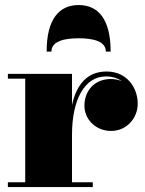

<svg xmlns="http://www.w3.org/2000/svg" viewBox="-20 -760 588 780"><path d="M410 -550.5H429.5C429.5 -681.5 379.5 -739.5 299.5 -739.5C219.5 -739.5 169.5 -681.5 169.5 -550.5H189C189 -594.5 245.5 -604.5 299.5 -604.5C353.5 -604.5 410 -594.5 410 -550.5ZM12 -19.5V0H357V-19.5H272.5V-212C272.5 -357 324.5 -449.5 410.5 -449.5C436 -449.5 457.5 -442.5 474.5 -430.5C461 -436 446.5 -439 430.5 -439C362.5 -439 323 -390 323 -330.5C323 -275.5 368.5 -228 431.5 -228C494.5 -228 539.5 -280 539.5 -339C539.5 -403 496 -469.5 413 -469.5C334 -469.5 291 -416.5 272.5 -333.5V-460H12V-440.5H82.5V-19.5Z"/></svg>

Font: Bodoni* 11pt Fatface
Style: Regular
Weight: 900
Version: Version 2.3